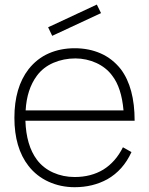

<svg xmlns="http://www.w3.org/2000/svg" viewBox="-20 -784 637 820"><path d="M203 -631 185.5 -667.5 393.5 -764.5 411.5 -728ZM505 -155 541.5 -134.5Q506 -57 438.5 -18.5Q376.5 15.5 299 15.5Q239 15.5 187.8 -7.8Q136.5 -31 102 -75Q41.5 -152.5 41.5 -281Q41.5 -410 102 -488.5Q138 -534 188.2 -556Q238.5 -578 299 -578Q359.5 -578 409.8 -556Q460 -534 496 -488.5Q555 -410 555 -268.5H88.5Q92 -163 137.5 -102Q164.5 -66 207 -47Q249.5 -28 299 -28Q368.5 -28 421 -59.5Q474 -92.5 505 -155ZM89.5 -312.5H507.5Q499 -409.5 459.5 -460.5Q446.5 -478.5 429 -492.2Q411.5 -506 391.2 -515.2Q371 -524.5 348.2 -529.5Q325.5 -534.5 302 -534.5Q252 -534.5 208.2 -515.8Q164.5 -497 137.5 -460.5Q94.5 -402.5 89.5 -312.5Z"/></svg>

Font: Russisch Sans ExtraLight
Style: Regular
Weight: 200
Width: 4
Designer: Michael Sharanda (font) & Cristiano Sobral (main changes)
Foundry: Michael Sharanda
Version: Version 2.00;September 8, 2020;FontCreator 13.0.0.2681 64-bi